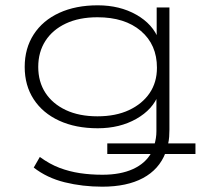

<svg xmlns="http://www.w3.org/2000/svg" viewBox="-20 -515 772 723"><path d="M365 188Q291 188 224 171.5Q157 155 107 116L130 76Q167 103 204 117Q241 131 281 137Q321 143 366 143Q434 143 481 121.5Q528 100 550 60L549 65H384V25H571L562 28Q565 17 567 5Q569 -7 569 -21V-160H577Q556 -103 493.5 -67.5Q431 -32 348 -32Q265 -32 203 -60.5Q141 -89 107 -141Q73 -193 73 -263Q73 -333 107 -385.5Q141 -438 203 -466.5Q265 -495 348 -495Q431 -495 493.5 -459.5Q556 -424 578 -365H570V-487H618V-27Q618 -13 617 0.5Q616 14 613 27L606 25H716V65H599L603 61Q579 123 518.5 155.5Q458 188 365 188ZM347 -77Q416 -77 466 -100.5Q516 -124 543.5 -164.5Q571 -205 571 -260Q571 -347 510.5 -398.5Q450 -450 347 -450Q278 -450 228 -426.5Q178 -403 151 -361Q124 -319 124 -263Q124 -207 151 -165.5Q178 -124 228 -100.5Q278 -77 347 -77Z"/></svg>

Font: Nunito Sans 10pt Expanded ExtraLight
Style: Regular
Weight: 250
Width: 7
Designer: Vernon Adams
Foundry: Vernon Adams
Version: Version 3.101;gftools[0.9.27]